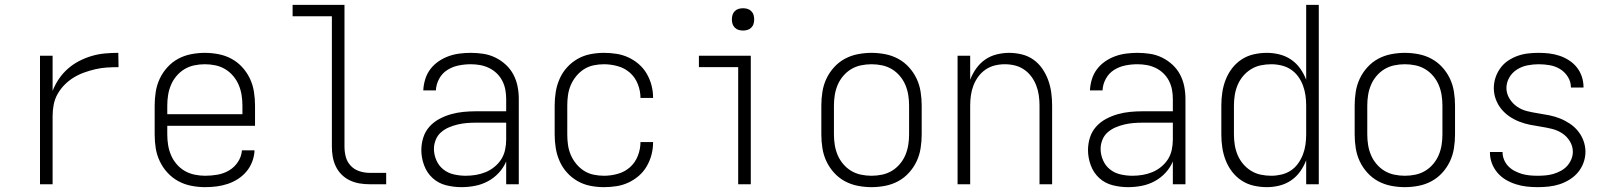

<svg xmlns="http://www.w3.org/2000/svg" viewBox="-20 -760 6640 792"><path d="M145 0V-530H197V-385Q207 -411 223 -434.5Q239 -458 260 -476.5Q281 -495 306 -508Q331 -521 358 -529Q385 -537 412.5 -539.5Q440 -542 468 -542L469 -483Q445 -483 421 -481.5Q397 -480 373.5 -474.5Q350 -469 327.5 -461Q305 -453 284.5 -440.5Q264 -428 247 -411Q230 -394 218 -373Q206 -352 201.5 -328.5Q197 -305 197 -281V0Z M826 12Q798 12 769.5 6.5Q741 1 716 -12.5Q691 -26 671.5 -47Q652 -68 639.5 -94Q627 -120 622.5 -148Q618 -176 618 -205V-325Q618 -353 622.5 -381.5Q627 -410 639 -435.5Q651 -461 670.5 -482.5Q690 -504 715 -517.5Q740 -531 768.5 -536.5Q797 -542 825 -542Q853 -542 881.5 -536.5Q910 -531 935 -517.5Q960 -504 979.5 -482.5Q999 -461 1011 -435.5Q1023 -410 1027.5 -381.5Q1032 -353 1032 -325V-241H670V-205Q670 -183 673.5 -161.5Q677 -140 685.5 -120Q694 -100 708.5 -83Q723 -66 742 -55Q761 -44 783 -39.5Q805 -35 826 -35Q852 -35 877.5 -39.5Q903 -44 925 -57Q947 -70 961.5 -92Q976 -114 978 -140H1030Q1029 -116 1020.5 -93.5Q1012 -71 997 -53Q982 -35 962 -22Q942 -9 919.5 -1.5Q897 6 873.5 9Q850 12 826 12ZM980 -289V-325Q980 -347 976.5 -368.5Q973 -390 964.5 -410Q956 -430 941.5 -447Q927 -464 908.5 -475Q890 -486 868.5 -490.5Q847 -495 825 -495Q803 -495 781.5 -490.5Q760 -486 741.5 -475Q723 -464 708.5 -447Q694 -430 685.5 -410Q677 -390 673.5 -368.5Q670 -347 670 -325V-289Z M1573 0H1504Q1483 0 1462.5 -3.5Q1442 -7 1423 -16Q1404 -25 1389 -40Q1374 -55 1365 -74Q1356 -93 1352.5 -113.5Q1349 -134 1349 -155V-693H1187V-740H1401V-155Q1401 -133 1406.5 -112.5Q1412 -92 1426.5 -76.5Q1441 -61 1462 -54Q1483 -47 1504 -47H1573Z M1883 12Q1851 12 1819.5 4Q1788 -4 1764.5 -25.5Q1741 -47 1729.5 -78Q1718 -109 1718 -141Q1718 -167 1726 -192.5Q1734 -218 1751.5 -237.5Q1769 -257 1792.5 -269.5Q1816 -282 1841 -289Q1866 -296 1892 -298.5Q1918 -301 1944 -301H2068V-352Q2068 -371 2064.5 -390Q2061 -409 2052 -426.5Q2043 -444 2029 -457.5Q2015 -471 1997.5 -479.5Q1980 -488 1961 -491.5Q1942 -495 1922 -495Q1897 -495 1872 -490Q1847 -485 1825.5 -471.5Q1804 -458 1791.5 -435Q1779 -412 1778 -387H1726Q1727 -410 1734 -433Q1741 -456 1755 -474.5Q1769 -493 1788.5 -506.5Q1808 -520 1830 -528Q1852 -536 1875.5 -539Q1899 -542 1922 -542Q1948 -542 1974 -538Q2000 -534 2023.5 -522.5Q2047 -511 2066.5 -493Q2086 -475 2098 -452Q2110 -429 2115 -403.5Q2120 -378 2120 -352V0H2068V-94Q2057 -68 2037.5 -47Q2018 -26 1993 -12.5Q1968 1 1940 6.5Q1912 12 1883 12ZM1901 -35Q1922 -35 1943 -38.5Q1964 -42 1983.5 -50Q2003 -58 2020 -72Q2037 -86 2048 -103.5Q2059 -121 2063.5 -142Q2068 -163 2068 -184V-254H1944Q1925 -254 1906 -252.5Q1887 -251 1868 -246.5Q1849 -242 1831.5 -234.5Q1814 -227 1799.5 -214.5Q1785 -202 1777.5 -183.5Q1770 -165 1770 -146Q1770 -122 1780 -99Q1790 -76 1809 -61Q1828 -46 1852.5 -40.5Q1877 -35 1901 -35Z M2471 12Q2443 12 2415 6.5Q2387 1 2362.5 -13Q2338 -27 2319 -48Q2300 -69 2288.5 -95Q2277 -121 2272.5 -149Q2268 -177 2268 -205V-325Q2268 -353 2272.5 -381Q2277 -409 2288.5 -435Q2300 -461 2319 -482Q2338 -503 2362.5 -517Q2387 -531 2415 -536.5Q2443 -542 2471 -542Q2497 -542 2523 -538Q2549 -534 2572.5 -523Q2596 -512 2615.5 -495Q2635 -478 2648 -455.5Q2661 -433 2667.5 -408Q2674 -383 2674 -357V-356H2622Q2622 -385 2611 -413Q2600 -441 2578.5 -460Q2557 -479 2528.5 -487Q2500 -495 2471 -495Q2450 -495 2428.5 -490.5Q2407 -486 2389 -474.5Q2371 -463 2357 -446Q2343 -429 2334.5 -409Q2326 -389 2323 -368Q2320 -347 2320 -325V-205Q2320 -183 2323 -162Q2326 -141 2334.5 -121Q2343 -101 2357 -84Q2371 -67 2389 -55.5Q2407 -44 2428.5 -39.5Q2450 -35 2471 -35Q2500 -35 2528.5 -43Q2557 -51 2578.5 -70Q2600 -89 2611 -117Q2622 -145 2622 -174H2674V-173Q2674 -147 2667.5 -122Q2661 -97 2648 -74.5Q2635 -52 2615.5 -35Q2596 -18 2572.5 -7Q2549 4 2523 8Q2497 12 2471 12Z M3025 0V-483H2863V-530H3077V0ZM3045 -634Q3036 -634 3027 -636.5Q3018 -639 3011 -646Q3004 -653 3001.5 -662Q2999 -671 2999 -680Q2999 -689 3001.5 -698Q3004 -707 3011 -714Q3018 -721 3027 -723.5Q3036 -726 3045 -726Q3054 -726 3063 -723.5Q3072 -721 3079 -714Q3086 -707 3088.5 -698Q3091 -689 3091 -680Q3091 -671 3088.5 -662Q3086 -653 3079 -646Q3072 -639 3063 -636.5Q3054 -634 3045 -634Z M3575 12Q3547 12 3518.5 6.5Q3490 1 3465 -12.5Q3440 -26 3420.5 -47.5Q3401 -69 3389 -94.5Q3377 -120 3372.5 -148.5Q3368 -177 3368 -205V-325Q3368 -353 3372.5 -381.5Q3377 -410 3389 -435.5Q3401 -461 3420.5 -482.5Q3440 -504 3465 -517.5Q3490 -531 3518.5 -536.5Q3547 -542 3575 -542Q3603 -542 3631.5 -536.5Q3660 -531 3685 -517.5Q3710 -504 3729.5 -482.5Q3749 -461 3761 -435.5Q3773 -410 3777.5 -381.5Q3782 -353 3782 -325V-205Q3782 -177 3777.5 -148.5Q3773 -120 3761 -94.5Q3749 -69 3729.5 -47.5Q3710 -26 3685 -12.5Q3660 1 3631.5 6.5Q3603 12 3575 12ZM3575 -35Q3597 -35 3618.5 -39.5Q3640 -44 3658.5 -55Q3677 -66 3691.5 -83Q3706 -100 3714.5 -120Q3723 -140 3726.5 -161.5Q3730 -183 3730 -205V-325Q3730 -347 3726.5 -368.5Q3723 -390 3714.5 -410Q3706 -430 3691.5 -447Q3677 -464 3658.5 -475Q3640 -486 3618.5 -490.5Q3597 -495 3575 -495Q3553 -495 3531.5 -490.5Q3510 -486 3491.5 -475Q3473 -464 3458.5 -447Q3444 -430 3435.5 -410Q3427 -390 3423.5 -368.5Q3420 -347 3420 -325V-205Q3420 -183 3423.5 -161.5Q3427 -140 3435.5 -120Q3444 -100 3458.5 -83Q3473 -66 3491.5 -55Q3510 -44 3531.5 -39.5Q3553 -35 3575 -35Z M3930 0V-530H3982V-431Q3991 -455 4006.5 -477Q4022 -499 4043.5 -514Q4065 -529 4091 -535.5Q4117 -542 4143 -542Q4169 -542 4195.5 -535.5Q4222 -529 4243.5 -513.5Q4265 -498 4280 -476Q4295 -454 4304 -429Q4313 -404 4316.5 -377.5Q4320 -351 4320 -325V0H4268V-325Q4268 -346 4265 -367Q4262 -388 4254.5 -407.5Q4247 -427 4234.5 -444Q4222 -461 4204.5 -473Q4187 -485 4166.5 -490Q4146 -495 4125 -495Q4104 -495 4083.5 -490Q4063 -485 4045.5 -473Q4028 -461 4015.5 -444Q4003 -427 3995.5 -407.5Q3988 -388 3985 -367Q3982 -346 3982 -325V0Z M4633 12Q4601 12 4569.5 4Q4538 -4 4514.5 -25.5Q4491 -47 4479.5 -78Q4468 -109 4468 -141Q4468 -167 4476 -192.5Q4484 -218 4501.5 -237.5Q4519 -257 4542.5 -269.5Q4566 -282 4591 -289Q4616 -296 4642 -298.5Q4668 -301 4694 -301H4818V-352Q4818 -371 4814.5 -390Q4811 -409 4802 -426.5Q4793 -444 4779 -457.5Q4765 -471 4747.5 -479.5Q4730 -488 4711 -491.5Q4692 -495 4672 -495Q4647 -495 4622 -490Q4597 -485 4575.5 -471.5Q4554 -458 4541.5 -435Q4529 -412 4528 -387H4476Q4477 -410 4484 -433Q4491 -456 4505 -474.5Q4519 -493 4538.5 -506.5Q4558 -520 4580 -528Q4602 -536 4625.5 -539Q4649 -542 4672 -542Q4698 -542 4724 -538Q4750 -534 4773.5 -522.5Q4797 -511 4816.5 -493Q4836 -475 4848 -452Q4860 -429 4865 -403.5Q4870 -378 4870 -352V0H4818V-94Q4807 -68 4787.5 -47Q4768 -26 4743 -12.5Q4718 1 4690 6.5Q4662 12 4633 12ZM4651 -35Q4672 -35 4693 -38.5Q4714 -42 4733.5 -50Q4753 -58 4770 -72Q4787 -86 4798 -103.5Q4809 -121 4813.5 -142Q4818 -163 4818 -184V-254H4694Q4675 -254 4656 -252.5Q4637 -251 4618 -246.5Q4599 -242 4581.5 -234.5Q4564 -227 4549.5 -214.5Q4535 -202 4527.5 -183.5Q4520 -165 4520 -146Q4520 -122 4530 -99Q4540 -76 4559 -61Q4578 -46 4602.5 -40.5Q4627 -35 4651 -35Z M5206 12Q5179 12 5152 6Q5125 0 5102 -15Q5079 -30 5062.5 -51.5Q5046 -73 5036 -98.5Q5026 -124 5022 -151Q5018 -178 5018 -205V-325Q5018 -352 5022 -379Q5026 -406 5036 -431.5Q5046 -457 5062.5 -478.5Q5079 -500 5102 -515Q5125 -530 5152 -536Q5179 -542 5206 -542Q5232 -542 5258 -535.5Q5284 -529 5306 -514Q5328 -499 5343.5 -477Q5359 -455 5368 -431V-740H5420V0H5368V-99Q5359 -75 5343.5 -53Q5328 -31 5306 -16Q5284 -1 5258 5.5Q5232 12 5206 12ZM5224 -35Q5245 -35 5266 -40Q5287 -45 5304.5 -56.5Q5322 -68 5334.5 -85.5Q5347 -103 5354.5 -122.5Q5362 -142 5365 -163Q5368 -184 5368 -205V-325Q5368 -346 5365 -367Q5362 -388 5354.5 -408Q5347 -428 5334.5 -445Q5322 -462 5304.5 -473.5Q5287 -485 5266 -490Q5245 -495 5224 -495Q5202 -495 5180.5 -490.5Q5159 -486 5140.5 -474.5Q5122 -463 5108 -446.5Q5094 -430 5085.5 -410Q5077 -390 5073.5 -368.5Q5070 -347 5070 -325V-205Q5070 -183 5073.5 -161.5Q5077 -140 5085.5 -120Q5094 -100 5108 -83.5Q5122 -67 5140.5 -55.5Q5159 -44 5180.5 -39.5Q5202 -35 5224 -35Z M5775 12Q5747 12 5718.5 6.5Q5690 1 5665 -12.5Q5640 -26 5620.5 -47.5Q5601 -69 5589 -94.5Q5577 -120 5572.5 -148.5Q5568 -177 5568 -205V-325Q5568 -353 5572.5 -381.5Q5577 -410 5589 -435.5Q5601 -461 5620.5 -482.5Q5640 -504 5665 -517.5Q5690 -531 5718.5 -536.5Q5747 -542 5775 -542Q5803 -542 5831.5 -536.5Q5860 -531 5885 -517.5Q5910 -504 5929.5 -482.5Q5949 -461 5961 -435.5Q5973 -410 5977.5 -381.5Q5982 -353 5982 -325V-205Q5982 -177 5977.5 -148.5Q5973 -120 5961 -94.5Q5949 -69 5929.5 -47.5Q5910 -26 5885 -12.5Q5860 1 5831.5 6.5Q5803 12 5775 12ZM5775 -35Q5797 -35 5818.5 -39.5Q5840 -44 5858.5 -55Q5877 -66 5891.5 -83Q5906 -100 5914.5 -120Q5923 -140 5926.5 -161.5Q5930 -183 5930 -205V-325Q5930 -347 5926.5 -368.5Q5923 -390 5914.5 -410Q5906 -430 5891.5 -447Q5877 -464 5858.5 -475Q5840 -486 5818.5 -490.5Q5797 -495 5775 -495Q5753 -495 5731.5 -490.5Q5710 -486 5691.5 -475Q5673 -464 5658.5 -447Q5644 -430 5635.5 -410Q5627 -390 5623.5 -368.5Q5620 -347 5620 -325V-205Q5620 -183 5623.5 -161.5Q5627 -140 5635.5 -120Q5644 -100 5658.5 -83Q5673 -66 5691.5 -55Q5710 -44 5731.5 -39.5Q5753 -35 5775 -35Z M6323 12Q6300 12 6277.5 9.5Q6255 7 6233 0Q6211 -7 6191.5 -18.5Q6172 -30 6157 -47.5Q6142 -65 6134 -86.5Q6126 -108 6126 -131V-133H6178V-132Q6178 -116 6184.5 -100.5Q6191 -85 6202.5 -73.5Q6214 -62 6228.5 -54.5Q6243 -47 6258.5 -42.5Q6274 -38 6290.5 -36.5Q6307 -35 6323 -35Q6339 -35 6355.5 -36.5Q6372 -38 6387.5 -42.5Q6403 -47 6418 -55Q6433 -63 6444 -75Q6455 -87 6461.5 -102.5Q6468 -118 6468 -134Q6468 -157 6455.5 -177.5Q6443 -198 6423.5 -210.5Q6404 -223 6381.5 -228.5Q6359 -234 6336 -237.5Q6313 -241 6290.5 -245.5Q6268 -250 6246.5 -258.5Q6225 -267 6206 -280Q6187 -293 6172.5 -311Q6158 -329 6150 -351Q6142 -373 6142 -396Q6142 -419 6149 -440Q6156 -461 6169 -479Q6182 -497 6200.5 -509.5Q6219 -522 6240 -529.5Q6261 -537 6283 -539.5Q6305 -542 6327 -542Q6349 -542 6370.5 -539.5Q6392 -537 6413 -530Q6434 -523 6452.5 -511Q6471 -499 6484.5 -482Q6498 -465 6505 -444Q6512 -423 6512 -401V-399H6460V-400Q6460 -423 6447.5 -443Q6435 -463 6415.5 -475Q6396 -487 6373 -491Q6350 -495 6327 -495Q6304 -495 6281 -490.5Q6258 -486 6238 -473.5Q6218 -461 6206 -440.5Q6194 -420 6194 -397Q6194 -374 6206.5 -353.5Q6219 -333 6238 -320Q6257 -307 6279.5 -301.5Q6302 -296 6325 -292.5Q6348 -289 6370.5 -284.5Q6393 -280 6414.5 -271.5Q6436 -263 6455.5 -250Q6475 -237 6489.5 -219Q6504 -201 6512 -179Q6520 -157 6520 -134Q6520 -111 6512 -89Q6504 -67 6489.5 -49.5Q6475 -32 6455 -19.5Q6435 -7 6413.5 0Q6392 7 6369 9.5Q6346 12 6323 12Z"/></svg>

Font: Lode Dark Term
Style: Regular
Weight: 400
Monospace: yes
Designer: Belleve Invis
Foundry: Belleve Invis
Version: Version 29.2.0